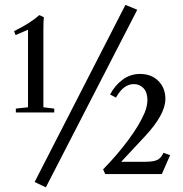

<svg xmlns="http://www.w3.org/2000/svg" viewBox="-20 -719 757 793"><path d="M169.4 54.7 123 32.7 498 -698.7 546.9 -678.7ZM45.4 -254.4V-270.5L95.7 -275.9V-596.2L44.4 -574.2L38.1 -590.3Q106.9 -624.5 142.6 -656.7L161.1 -647.9Q159.2 -628.4 159.2 -598.6V-275.9L204.1 -270.5V-254.4ZM414.6 0 405.8 -19.5Q464.4 -79.1 510.7 -141.8Q557.1 -204.6 577.6 -253.9Q588.9 -282.2 588.9 -307.1Q588.4 -338.4 572.5 -355Q556.6 -371.6 532.7 -371.6Q489.7 -371.6 459 -315.9L434.6 -328.6Q454.6 -366.7 486.6 -390.1Q518.6 -413.6 558.1 -413.6Q605.5 -413.6 634.3 -384.5Q663.1 -355.5 663.1 -310.5Q663.1 -245.6 576.7 -153.8L480.5 -50.8H578.6Q612.8 -50.8 628.9 -58.1Q645 -65.4 655.3 -87.9L682.6 -78.1L648.4 0Z"/></svg>

Font: Elstob Medium
Style: Regular
Weight: 500
Designer: Peter S. Baker
Version: Version 1.015